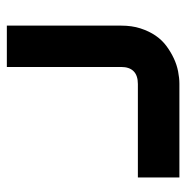

<svg xmlns="http://www.w3.org/2000/svg" viewBox="-12 -520 532 547"><g transform="rotate(90 253.5 -246.0)"><path d="M485.1 -373.3H218.8Q194.6 -373.3 182.4 -361.1Q170.3 -349 170.3 -325.7V0H52.5V-325.7Q52.5 -356.4 60.4 -380.7Q68.3 -405 80.7 -423.3Q93.1 -441.6 110.4 -454.5Q127.7 -467.3 145.8 -475.7Q163.9 -484.2 182.9 -487.9Q202 -491.6 217.8 -491.6H485.1Z"/></g></svg>

Font: AKL FREE 001
Style: Regular
Weight: 400
Designer: AKL
Foundry: AKL
Version: Version 1.00;August 10, 2024;FontCreator 13.0.0.2630 64-bit